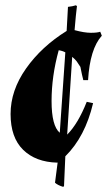

<svg xmlns="http://www.w3.org/2000/svg" viewBox="-20 -614 405 726"><path d="M232 -497 237 -588Q255 -590 267 -594L271 -591Q267 -561 262 -500Q299 -490 323.5 -490Q348 -490 359 -494L365 -479Q320 -429 313 -311H295Q290 -330 284 -361L270 -382Q264 -390 253 -399L234 -105Q275 -146 308 -229L332 -224Q302 -97 227 -23L222 91L217 92Q198 86 188 77L198 0L197 1Q115 -1 67.5 -47.5Q20 -94 20 -183Q20 -272 78.5 -355Q137 -438 232 -497ZM202 -424Q175 -326 175 -232Q175 -138 206 -112L227 -416Q216 -422 202 -424Z"/></svg>

Font: Almendra
Style: Bold Italic
Weight: 700
Italic angle: -12°
Designer: Ana Sanfelippo
Foundry: Ana Sanfelippo
Version: Version 1.004